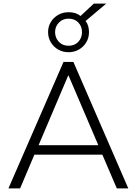

<svg xmlns="http://www.w3.org/2000/svg" viewBox="-20 -1050 762 1070"><path d="M27 0 334 -705H389L695 0H631L544 -203L577 -188H144L178 -203L92 0ZM360 -629 190 -229 167 -241H554L533 -229L362 -629ZM362 -759Q330 -759 304 -774Q278 -789 263 -814.5Q248 -840 248 -871Q248 -902 263 -927Q278 -952 304 -967Q330 -982 362 -982Q382 -982 398.5 -977Q415 -972 429 -961L503 -1030H572L457 -933Q467 -920 471.5 -904Q476 -888 476 -871Q476 -840 461 -814.5Q446 -789 420 -774Q394 -759 362 -759ZM362 -795Q396 -795 416.5 -817Q437 -839 437 -871Q437 -903 416.5 -924.5Q396 -946 362 -946Q329 -946 308 -924Q287 -902 287 -871Q287 -839 308 -817Q329 -795 362 -795Z"/></svg>

Font: Nunito Sans 12pt ExtraLight 12pt Light
Style: Regular
Weight: 300
Version: Version 3.101;gftools[0.9.27]